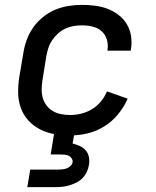

<svg xmlns="http://www.w3.org/2000/svg" viewBox="-20 -548 640 788"><path d="M267 8Q235 8 203.5 2.5Q172 -3 144.5 -17Q117 -31 96.5 -53.5Q76 -76 65.5 -105Q55 -134 54.5 -166Q54 -198 59 -231L76 -331Q80 -358 90 -385Q100 -412 116.5 -435.5Q133 -459 156.5 -478Q180 -497 206.5 -508Q233 -519 261 -523.5Q289 -528 316 -528Q343 -528 370.5 -524.5Q398 -521 422.5 -511.5Q447 -502 467.5 -486Q488 -470 501 -448Q514 -426 518 -399Q522 -372 517 -344Q517 -343 517 -342Q517 -341 517 -340H421Q421 -341 421 -341.5Q421 -342 421 -342Q425 -365 418.5 -386Q412 -407 396.5 -420.5Q381 -434 359.5 -439Q338 -444 316 -444Q299 -444 281.5 -441Q264 -438 248 -430.5Q232 -423 218 -410.5Q204 -398 194 -383Q184 -368 178.5 -351Q173 -334 170 -317L154 -217Q151 -199 151 -180.5Q151 -162 156 -145Q161 -128 172 -114Q183 -100 198 -91.5Q213 -83 231 -79.5Q249 -76 267 -76Q290 -76 313 -81.5Q336 -87 357 -99.5Q378 -112 394 -131.5Q410 -151 419 -173L504 -143Q489 -109 464.5 -79Q440 -49 407.5 -29Q375 -9 339 -0.5Q303 8 267 8ZM92 220 104 148H219Q228 148 236.5 147Q245 146 253.5 143Q262 140 269 133.5Q276 127 278 118Q279 110 274.5 102.5Q270 95 262.5 91.5Q255 88 246.5 87Q238 86 229 86H188L202 0H285L278 41Q294 45 308 51.5Q322 58 332 69.5Q342 81 345 97Q348 113 345 129Q343 143 336.5 157Q330 171 319 182.5Q308 194 294 201Q280 208 265.5 212.5Q251 217 236.5 218.5Q222 220 207 220Z"/></svg>

Font: Iosevka SS04 Medium Extended
Style: Italic
Weight: 500
Width: 7
Italic angle: -9°
Monospace: yes
Designer: Belleve Invis
Foundry: Belleve Invis
Version: Version 19.0.0; ttfautohint (v1.8.4)